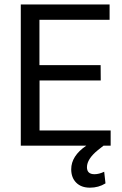

<svg xmlns="http://www.w3.org/2000/svg" viewBox="-20 -639 552 870"><path d="M159.2 -274.4V-47.9H481.4V21H449.2L423.8 41Q374 81.5 374 118.7Q374 150.4 408.2 150.4Q428.7 150.4 452.1 139.2L458 191.9Q426.8 211.4 387.5 211.4Q348.1 211.4 325.4 188.7Q302.7 166 302.7 127.9Q302.7 67.4 371.1 21H74.2V-618.7H476.6V-549.3H158.7V-343.8H436L436.5 -274.4Z"/></svg>

Font: Yantramanav
Style: Regular
Weight: 400
Version: Version 1.001;PS 1.0;hotconv 1.0.72;makeotf.lib2.5.5900; ttf